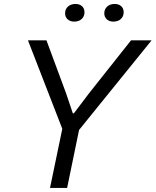

<svg xmlns="http://www.w3.org/2000/svg" viewBox="-20 -928 769 948"><path d="M226.9 0 287.6 -291.9 118 -729H209.3L306.4 -467L339.6 -368.4H344.7L419.1 -466.7L627.1 -729H728.6L370.4 -286.3L311.4 0ZM539.6 -821.3Q519.6 -821.3 507.2 -832.7Q494.9 -844.1 494.9 -862.3Q494.9 -882.3 508.9 -895.4Q522.9 -908.4 545.9 -908.4Q566.4 -908.4 578.5 -897.4Q590.6 -886.3 590.6 -867.1Q590.6 -847.4 576.9 -834.4Q563.1 -821.3 539.6 -821.3ZM346.1 -821.3Q326.1 -821.3 313.8 -832.7Q301.4 -844.1 301.4 -862.3Q301.4 -882.3 315.4 -895.4Q329.4 -908.4 352.4 -908.4Q373 -908.4 385.1 -897.4Q397.1 -886.3 397.1 -867.1Q397.1 -847.4 383.4 -834.4Q369.7 -821.3 346.1 -821.3Z"/></svg>

Font: Mona Sans
Style: Italic
Weight: 200
Italic angle: -11.6951°
Designer: Deni Anggara
Foundry: GitHub
Version: Version 2.000